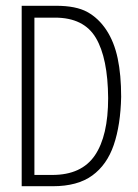

<svg xmlns="http://www.w3.org/2000/svg" viewBox="-20 -643 478 664"><path d="M55 1V-623H174Q243 -623 282 -601.5Q321 -580 348 -539Q375 -498 387 -441Q399 -384 399 -308Q397 -211 373.5 -142Q350 -73 299 -36Q248 1 163 1ZM99 -38H161Q262 -38 308 -105.5Q354 -173 354 -304Q353 -442 311.5 -512Q270 -582 170 -582H99Z"/></svg>

Font: Inconsolata SemiCondensed Light
Style: Regular
Weight: 300
Width: 4
Monospace: yes
Designer: Raph Levien, Cyreal, Brenton Simpson
Foundry: Raph Levien, Cyreal, Google
Version: Version 3.100; ttfautohint (v1.8.4.7-5d5b)